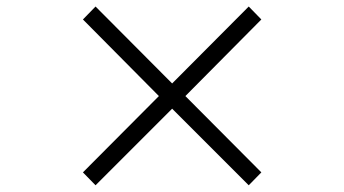

<svg xmlns="http://www.w3.org/2000/svg" viewBox="-20 -590 1040 580"><path d="M769.5 -69.3 731.4 -30.3 500 -261.7 268.6 -30.3 230.5 -69.3 460 -299.8 230.5 -531.2 268.6 -570.3 500 -337.9 731.4 -570.3 769.5 -531.2 540 -299.8Z"/></svg>

Font: FreeUniversal
Style: BoldItalic
Weight: 700
Italic angle: -11°
Version: Version 1.001 March 22, 2017